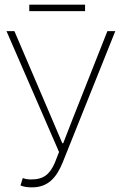

<svg xmlns="http://www.w3.org/2000/svg" viewBox="-20 -794 522 826"><path d="M118 12C186 12 223 -29 250 -96L476 -660H442L294 -286L252 -178H248L202 -286L42 -660H8L234 -140L216 -94C194 -44 168 -22 114 -22C100 -22 88 -24 78 -28L68 4C85 10 96 12 118 12ZM106 -746H346V-774H106Z"/></svg>

Font: Source Sans Pro ExtraLight
Style: Regular
Weight: 200
Designer: Paul D. Hunt
Foundry: Adobe Systems Incorporated
Version: Version 3.006;hotconv 1.0.111;makeotfexe 2.5.65597